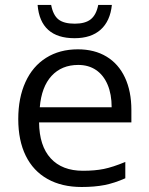

<svg xmlns="http://www.w3.org/2000/svg" viewBox="-20 -745 603 775"><path d="M53.7 -264.2Q53.7 -350.1 82.8 -413.8Q111.8 -477.5 166.3 -511.7Q220.7 -545.9 294.4 -545.9Q361.3 -545.9 409.9 -516.6Q458.5 -487.3 484.4 -431.9Q510.3 -376.5 510.3 -300.8V-251H137.7Q138.7 -156.2 184.6 -106Q230.5 -55.7 314.9 -55.7Q362.8 -55.7 398.9 -63Q435.1 -70.3 485.8 -91.3V-25.4Q441.9 -5.9 401.6 2Q361.3 9.8 309.6 9.8Q229.5 9.8 171.9 -22.5Q114.3 -54.7 84 -116.2Q53.7 -177.7 53.7 -264.2ZM295.9 -482.9Q229 -482.9 188.2 -438.7Q147.5 -394.5 140.6 -312H430.7Q430.7 -364.7 414.3 -403.3Q397.9 -441.9 367.7 -462.4Q337.4 -482.9 295.9 -482.9ZM131.8 -725.1H186.5Q194.3 -683.6 216.1 -666.5Q237.8 -649.4 281.7 -649.4Q324.2 -649.4 346.4 -667.2Q368.7 -685.1 376.5 -725.1H431.6Q424.8 -659.7 386.2 -625.2Q347.7 -590.8 280.8 -590.8Q211.9 -590.8 174.6 -624.5Q137.2 -658.2 131.8 -725.1Z"/></svg>

Font: Viking Open Sans
Style: Regular
Weight: 400
Foundry: Ascender Corporation
Version: Version 2.001